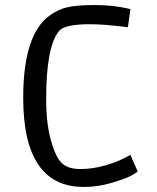

<svg xmlns="http://www.w3.org/2000/svg" viewBox="-20 -728 623 761"><path d="M336 -632Q236 -632 214 -605Q163 -543 163 -337Q163 -239 181.5 -172.5Q200 -106 224.5 -82Q249 -58 298 -58Q347 -58 395.5 -72Q444 -86 470 -100L497 -114L526 -48Q516 -41 498.5 -31Q481 -21 425 -4Q369 13 312 13Q72 13 72 -340Q72 -590 176 -666Q209 -690 245.5 -699Q282 -708 356.5 -708Q431 -708 497 -692L487 -620Q395 -632 336 -632Z"/></svg>

Font: Ruda
Style: Regular
Weight: 400
Designer: Mariela Monsalve, Angelina Sanchez
Foundry: Mariela Monsalve, Angelina Sanchez
Version: Version 1.002